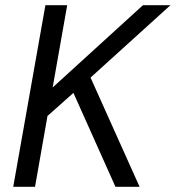

<svg xmlns="http://www.w3.org/2000/svg" viewBox="-20 -720 677 740"><path d="M31 0 155 -700H239L183 -383L531 -700H637L329 -421L518 0H425L263 -362L163 -273L115 0Z"/></svg>

Font: DM Sans 9pt
Style: Italic
Weight: 400
Italic angle: -10°
Designer: Colophon Foundry, Jonny Pinhorn
Foundry: Colophon Foundry
Version: Version 4.004